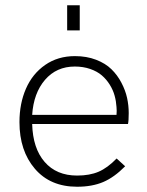

<svg xmlns="http://www.w3.org/2000/svg" viewBox="-20 -710 565 737"><path d="M237.8 -593.3V-689.9H286.1V-593.3ZM275.9 6.8Q172.9 6.8 113.8 -62.3Q54.7 -131.3 54.7 -241.2Q54.7 -312.5 79.6 -369.6Q104.5 -426.8 153.3 -460.7Q202.1 -494.6 267.6 -494.6Q312.5 -494.6 348.6 -480.7Q384.8 -466.8 407.7 -444.3Q430.7 -421.9 446 -392.6Q461.4 -363.3 467.8 -334.2Q474.1 -305.2 474.1 -275.9Q474.1 -245.1 471.2 -233.9H103.5Q106 -140.6 151.4 -88.4Q196.8 -36.1 275.9 -36.1Q324.2 -36.1 358.4 -50.8Q392.6 -65.4 427.7 -101.6L460.4 -71.8Q418.5 -29.3 376 -11.2Q333.5 6.8 275.9 6.8ZM103.5 -269H427.2Q428.7 -284.7 427.2 -299.3Q425.8 -321.8 419.9 -343Q414.1 -364.3 401.4 -384.8Q388.7 -405.3 370.8 -420.7Q353 -436 326.2 -445.3Q299.3 -454.6 267.1 -454.6Q196.8 -454.6 152.8 -403.6Q108.9 -352.5 103.5 -269Z"/></svg>

Font: HK Grotesk Light Legacy
Style: Regular
Weight: 300
Designer: Alfredo Marco Pradil
Foundry: Hanken Design Co.
Version: Version 2.022;PS 002.022;hotconv 1.0.88;makeotf.lib2.5.64775